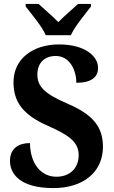

<svg xmlns="http://www.w3.org/2000/svg" viewBox="-20 -951 581 981"><path d="M214 -771H342C362 -816 416 -880 445 -918V-931H379C353 -907 306 -867 278 -838C250 -867 203 -907 177 -931H111V-918C140 -880 195 -816 214 -771ZM253 10C407 10 506 -73 506 -201C506 -301 457 -364 328 -420C201 -474 171 -513 171 -570C171 -631 209 -665 265 -665C336 -665 370 -593 370 -528C448 -528 481 -558 481 -604C481 -663 416 -724 281 -724C149 -724 49 -651 49 -531C49 -432 95 -365 225 -308C328 -262 382 -228 382 -158C382 -95 340 -48 268 -48C195 -48 135 -107 133 -220C78 -220 31 -195 31 -129C31 -63 82 10 253 10Z"/></svg>

Font: Noto Serif Georgian SemiCondensed Bold
Style: Regular
Weight: 700
Width: 4
Designer: Monotype Design Team, Akaki Razmadze
Foundry: Google LLC
Version: Version 2.003